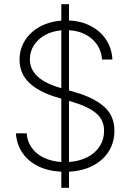

<svg xmlns="http://www.w3.org/2000/svg" viewBox="-20 -816 628 925"><path d="M275.4 11.2Q211.4 8.3 163.3 -15.6Q115.2 -39.6 87.6 -80.3Q60.1 -121.1 56.6 -173.8H108.4Q111.3 -133.8 133.3 -103.5Q155.3 -73.2 191.9 -55.9Q228.5 -38.6 275.4 -35.6V-340.8L246.1 -349.6Q161.6 -376 117.9 -419.9Q74.2 -463.9 74.2 -528.3Q74.2 -579.6 100.1 -620.8Q126 -662.1 171.9 -687.3Q217.8 -712.4 275.4 -716.8V-795.9H312.5V-717.3Q372.1 -714.8 418.7 -689.9Q465.3 -665 492.2 -623.3Q519 -581.5 521.5 -529.3H471.7Q468.8 -569.3 448 -600.3Q427.2 -631.3 392.3 -649.7Q357.4 -668 312.5 -670.4V-380.4L343.8 -371.1Q430.7 -346.2 481 -302.7Q531.2 -259.3 531.2 -185.5Q531.2 -131.3 504.6 -87.9Q478 -44.4 428.5 -18.3Q378.9 7.8 312.5 11.2V88.9H275.4ZM267.6 -393.6 275.4 -391.1V-669.9Q231 -666 196.8 -647Q162.6 -627.9 143.3 -597.7Q124 -567.4 124 -530.3Q124 -435.5 267.6 -393.6ZM481.4 -185.5Q481.4 -237.8 443.8 -269.8Q406.2 -301.8 329.1 -325.2L312.5 -330.1V-35.6Q362.3 -39.1 400.6 -58.6Q439 -78.1 460.2 -111.1Q481.4 -144 481.4 -185.5Z"/></svg>

Font: Pretendard JP ExtraLight
Style: Regular
Weight: 200
Designer: Base glyphs from Inter by Rasmus Andersson; Hangeul glyphs from Noto Sans CJK(Source Han Sans) by Jang Soo-young and Kan
Foundry: Kil Hyung-jin
Version: Version 1.309